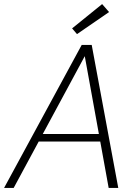

<svg xmlns="http://www.w3.org/2000/svg" viewBox="-30 -920 680 940"><path d="M-10 0 370 -700H419L549 0H502L385 -645L37 0ZM136 -227 158 -264H474L482 -227ZM347 -753 323 -781 470 -900 504 -861Z"/></svg>

Font: DM Sans 9pt ExtraLight
Style: Italic
Weight: 250
Italic angle: -10°
Version: Version 4.004;gftools[0.9.30]